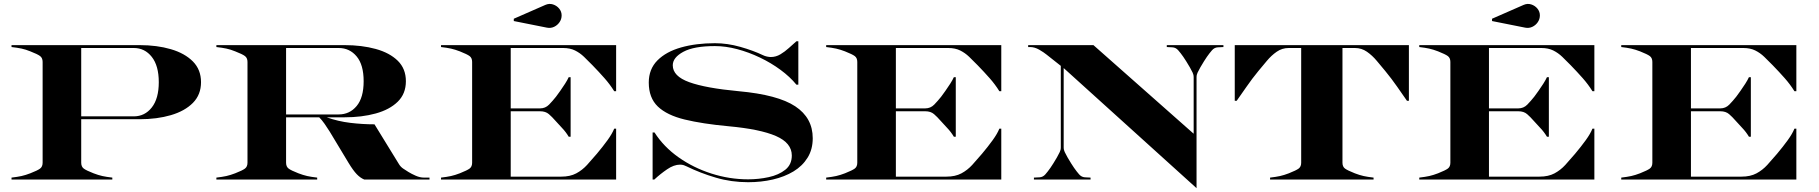

<svg xmlns="http://www.w3.org/2000/svg" viewBox="-20 -935 9476 1000"><path d="M677 -685H403V-329H677Q734 -329 770.5 -375.2Q807 -421.5 807 -507Q807 -592.5 770.5 -638.8Q734 -685 677 -685ZM40 -10Q70.5 -13.5 92 -18.2Q113.5 -23 138 -32.5Q175.5 -47 188.8 -57Q202 -67 202 -87.5V-612.5Q202 -633 188.8 -643Q175.5 -653 138 -667.5Q113.5 -677.5 92 -682Q70.5 -686.5 40 -690V-700H707Q797.5 -700 870 -678.8Q942.5 -657.5 984.8 -614.8Q1027 -572 1027 -507Q1027 -442 984.8 -399.2Q942.5 -356.5 870 -335.2Q797.5 -314 707 -314H403V-87.5Q403 -67 416.2 -57Q429.5 -47 467 -32.5Q491.5 -23 513 -18.2Q534.5 -13.5 565 -10V0H40Z M1744 -685H1470V-339H1744Q1801 -339 1837.5 -382.8Q1874 -426.5 1874 -512Q1874 -597.5 1837.5 -641.2Q1801 -685 1744 -685ZM1107 -10Q1137.5 -13.5 1159 -18.2Q1180.5 -23 1205 -32.5Q1242.5 -47 1255.8 -57Q1269 -67 1269 -87.5V-612.5Q1269 -633 1255.8 -643Q1242.5 -653 1205 -667.5Q1180.5 -677.5 1159 -682Q1137.5 -686.5 1107 -690V-700H1774Q1864.5 -700 1937 -680Q2009.5 -660 2051.8 -618.5Q2094 -577 2094 -512Q2094 -447 2051.8 -405.5Q2009.5 -364 1937 -344Q1864.5 -324 1774 -324H1681.5Q1740 -303 1804 -295.2Q1868 -287.5 1930.5 -287.5L2058 -80Q2066.5 -66 2079.8 -57Q2093 -48 2107 -39.5Q2123 -29.5 2145.2 -19.8Q2167.5 -10 2188 -10H2217V0H1877Q1856.5 -8.5 1838 -27.8Q1819.5 -47 1795.5 -86.5L1697 -250Q1684 -271 1670.2 -290.5Q1656.5 -310 1642.5 -324H1470V-87.5Q1470 -67 1483.2 -57Q1496.5 -47 1534 -32.5Q1558.5 -23 1580 -18.2Q1601.5 -13.5 1632 -10V0H1107Z M2828.4 -791 2656 -825.4V-837.4L2820.4 -909.4Q2840.4 -918.2 2860 -912Q2879.6 -905.8 2892.4 -890.2Q2905.2 -874.6 2905.2 -855Q2905.2 -835.4 2894.2 -819.4Q2883.2 -803.4 2865.8 -795.2Q2848.4 -787 2828.4 -791ZM2277 -10Q2307.5 -13.5 2329 -18.2Q2350.5 -23 2375 -32.5Q2413 -47.5 2426 -57.2Q2439 -67 2439 -87.5V-612.5Q2439 -633 2426 -642.8Q2413 -652.5 2375 -667.5Q2350.5 -677 2329 -681.8Q2307.5 -686.5 2277 -690V-700H3189V-460H3179Q3157 -495.5 3128.2 -528Q3099.5 -560.5 3066 -595Q3043 -618.5 3021.8 -639Q3000.5 -659.5 2974.8 -672.2Q2949 -685 2913 -685H2640V-370.5H2793Q2820.5 -370.5 2839.8 -390.2Q2859 -410 2876 -431.5Q2885 -443.5 2898 -461.8Q2911 -480 2923.2 -499.2Q2935.5 -518.5 2942 -533H2952V-223H2942Q2927 -248 2908 -267.8Q2889 -287.5 2872 -307Q2856 -325.5 2838.8 -340.5Q2821.5 -355.5 2793 -355.5H2640V-15H2903Q2949.5 -15 2981.2 -32Q3013 -49 3037.8 -76.2Q3062.5 -103.5 3088.5 -134Q3120 -171.5 3144.2 -205Q3168.5 -238.5 3179 -265H3189V0H2277Z M4128 -720H4138V-494H4128Q4094.5 -535 4045.2 -571.2Q3996 -607.5 3938 -635.2Q3880 -663 3819.8 -679Q3759.5 -695 3703.5 -695Q3594 -695 3539 -665.2Q3484 -635.5 3484 -595Q3484 -538 3569.8 -507Q3655.5 -476 3827 -460Q4031 -441.5 4122 -381.2Q4213 -321 4213 -215Q4213 -157 4186.2 -113.8Q4159.5 -70.5 4112.8 -42.2Q4066 -14 4005.2 0Q3944.5 14 3876.5 14Q3788.5 14 3708 -9.8Q3627.5 -33.5 3556 -68.5Q3550.5 -71.5 3541.8 -74.5Q3533 -77.5 3522 -77.5Q3490 -77.5 3454.5 -53.2Q3419 -29 3388 0H3379V-245H3389Q3436.5 -170.5 3514 -115.8Q3591.5 -61 3685.5 -31Q3779.5 -1 3876.5 -1Q3932 -1 3984.2 -12.5Q4036.5 -24 4070.2 -51Q4104 -78 4104 -125Q4104 -190.5 4021.5 -226.5Q3939 -262.5 3774 -277.5Q3638.5 -290 3546 -312.5Q3453.5 -335 3406.2 -380.2Q3359 -425.5 3359 -505Q3359 -575 3404.2 -620.5Q3449.5 -666 3527.5 -688Q3605.5 -710 3703.5 -710Q3768.5 -710 3836.2 -690.8Q3904 -671.5 3954 -647.5Q3963 -643 3974.5 -640.5Q3986 -638 3994.5 -638Q4021 -638 4044.5 -652Q4068 -666 4089 -685.2Q4110 -704.5 4128 -720Z M4283 -10Q4313.5 -13.5 4335 -18.2Q4356.5 -23 4381 -32.5Q4419 -47.5 4432 -57.2Q4445 -67 4445 -87.5V-612.5Q4445 -633 4432 -642.8Q4419 -652.5 4381 -667.5Q4356.5 -677 4335 -681.8Q4313.5 -686.5 4283 -690V-700H5195V-460H5185Q5163 -495.5 5134.2 -528Q5105.5 -560.5 5072 -595Q5049 -618.5 5027.8 -639Q5006.5 -659.5 4980.8 -672.2Q4955 -685 4919 -685H4646V-370.5H4799Q4826.5 -370.5 4845.8 -390.2Q4865 -410 4882 -431.5Q4891 -443.5 4904 -461.8Q4917 -480 4929.2 -499.2Q4941.5 -518.5 4948 -533H4958V-223H4948Q4933 -248 4914 -267.8Q4895 -287.5 4878 -307Q4862 -325.5 4844.8 -340.5Q4827.5 -355.5 4799 -355.5H4646V-15H4909Q4955.5 -15 4987.2 -32Q5019 -49 5043.8 -76.2Q5068.5 -103.5 5094.5 -134Q5126 -171.5 5150.2 -205Q5174.5 -238.5 5185 -265H5195V0H4283Z M5394.5 -11.5Q5412 -12.5 5424.5 -26.8Q5437 -41 5451 -61Q5456.5 -69 5466.2 -84.2Q5476 -99.5 5485.2 -115.8Q5494.5 -132 5499.5 -143Q5502 -148.5 5503.5 -154.2Q5505 -160 5505 -167.5V-592L5431 -650.5Q5417 -662 5393 -676Q5369 -690 5345 -690H5335V-700H5675L6197 -238.5V-532.5Q6197 -540 6195.5 -545.8Q6194 -551.5 6191.5 -557Q6186.5 -568 6177.2 -584.2Q6168 -600.5 6158.2 -615.8Q6148.5 -631 6143 -639Q6129 -659 6116.5 -673.2Q6104 -687.5 6086.5 -688.5L6057 -690V-700H6352V-690L6322.5 -688.5Q6305 -687.5 6292.5 -673.2Q6280 -659 6266 -639Q6260.5 -631 6250.8 -615.8Q6241 -600.5 6231.8 -584.2Q6222.5 -568 6217.5 -557Q6215 -551.5 6213.5 -545.8Q6212 -540 6212 -532.5V45L5520 -580.5V-167.5Q5520 -160 5521.5 -154.2Q5523 -148.5 5525.5 -143Q5530.5 -132 5539.8 -115.8Q5549 -99.5 5558.8 -84.2Q5568.5 -69 5574 -61Q5588 -41 5600.5 -26.8Q5613 -12.5 5630.5 -11.5L5660 -10V0H5365V-10Z M6595 -10Q6625.5 -13.5 6647 -18.2Q6668.5 -23 6693 -32.5Q6731 -47.5 6744 -57.2Q6757 -67 6757 -87.5V-685H6692Q6657.5 -685 6629.5 -665.5Q6601.5 -646 6578.2 -618Q6555 -590 6534 -565Q6501.5 -525.5 6472.5 -483.5Q6443.5 -441.5 6421 -410H6411V-700H7318V-410H7308Q7286 -441.5 7256.8 -483.5Q7227.5 -525.5 7195 -565Q7174 -590 7150.8 -618Q7127.5 -646 7099.5 -665.5Q7071.5 -685 7037 -685H6972V-87.5Q6972 -67 6985 -57.2Q6998 -47.5 7036 -32.5Q7060.5 -23 7082 -18.2Q7103.5 -13.5 7134 -10V0H6595Z M7923.4 -791 7751 -825.4V-837.4L7915.4 -909.4Q7935.4 -918.2 7955 -912Q7974.6 -905.8 7987.4 -890.2Q8000.2 -874.6 8000.2 -855Q8000.2 -835.4 7989.2 -819.4Q7978.2 -803.4 7960.8 -795.2Q7943.4 -787 7923.4 -791ZM7372 -10Q7402.5 -13.5 7424 -18.2Q7445.5 -23 7470 -32.5Q7508 -47.5 7521 -57.2Q7534 -67 7534 -87.5V-612.5Q7534 -633 7521 -642.8Q7508 -652.5 7470 -667.5Q7445.5 -677 7424 -681.8Q7402.5 -686.5 7372 -690V-700H8284V-460H8274Q8252 -495.5 8223.2 -528Q8194.5 -560.5 8161 -595Q8138 -618.5 8116.8 -639Q8095.5 -659.5 8069.8 -672.2Q8044 -685 8008 -685H7735V-370.5H7888Q7915.5 -370.5 7934.8 -390.2Q7954 -410 7971 -431.5Q7980 -443.5 7993 -461.8Q8006 -480 8018.2 -499.2Q8030.5 -518.5 8037 -533H8047V-223H8037Q8022 -248 8003 -267.8Q7984 -287.5 7967 -307Q7951 -325.5 7933.8 -340.5Q7916.5 -355.5 7888 -355.5H7735V-15H7998Q8044.5 -15 8076.2 -32Q8108 -49 8132.8 -76.2Q8157.5 -103.5 8183.5 -134Q8215 -171.5 8239.2 -205Q8263.5 -238.5 8274 -265H8284V0H7372Z M8424 -10Q8454.5 -13.5 8476 -18.2Q8497.5 -23 8522 -32.5Q8560 -47.5 8573 -57.2Q8586 -67 8586 -87.5V-612.5Q8586 -633 8573 -642.8Q8560 -652.5 8522 -667.5Q8497.5 -677 8476 -681.8Q8454.5 -686.5 8424 -690V-700H9336V-460H9326Q9304 -495.5 9275.2 -528Q9246.5 -560.5 9213 -595Q9190 -618.5 9168.8 -639Q9147.5 -659.5 9121.8 -672.2Q9096 -685 9060 -685H8787V-370.5H8940Q8967.5 -370.5 8986.8 -390.2Q9006 -410 9023 -431.5Q9032 -443.5 9045 -461.8Q9058 -480 9070.2 -499.2Q9082.5 -518.5 9089 -533H9099V-223H9089Q9074 -248 9055 -267.8Q9036 -287.5 9019 -307Q9003 -325.5 8985.8 -340.5Q8968.5 -355.5 8940 -355.5H8787V-15H9050Q9096.5 -15 9128.2 -32Q9160 -49 9184.8 -76.2Q9209.5 -103.5 9235.5 -134Q9267 -171.5 9291.2 -205Q9315.5 -238.5 9326 -265H9336V0H8424Z"/></svg>

Font: Engraving CC
Style: Bold
Weight: 700
Designer: indestructible type*
Foundry: Cowboy Collective
Version: Version 1.000